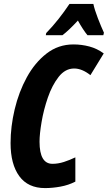

<svg xmlns="http://www.w3.org/2000/svg" viewBox="-20 -951 551 981"><path d="M299 -771Q332 -796 378 -846Q404 -799 427 -771H508L511 -784Q497 -814 480 -858Q463 -902 457 -931H335Q309 -892 279 -854Q249 -816 216 -782L214 -771ZM365 -23V-147Q336 -133 306.5 -123.5Q277 -114 248 -114Q182 -114 182 -227Q182 -266 192.5 -328Q203 -390 224.5 -452.5Q246 -515 279.5 -558Q313 -601 359 -601Q399 -601 442 -567L510 -678Q476 -703 436.5 -713.5Q397 -724 355 -724Q278 -724 218 -677.5Q158 -631 117 -556Q76 -481 55 -392.5Q34 -304 34 -220Q34 -112 78.5 -51Q123 10 210 10Q248 10 289 2.5Q330 -5 365 -23Z"/></svg>

Font: Noto Sans UI Condensed ExtraBold
Style: Italic
Weight: 800
Width: 3
Designer: Monotype Design Team
Foundry: Monotype Imaging Inc.
Version: 1.001